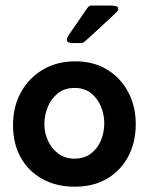

<svg xmlns="http://www.w3.org/2000/svg" viewBox="-20 -683 551 712"><path d="M28.3 -219.2Q28.3 -287.1 57.4 -340.3Q86.4 -393.6 138.7 -424.6Q190.9 -455.6 259.3 -455.6Q326.7 -455.6 377 -425Q427.2 -394.5 455.3 -341.8Q483.4 -289.1 483.4 -223.1Q483.4 -155.3 455.6 -102.8Q427.7 -50.3 377.2 -20.5Q326.7 9.3 257.3 9.3Q188.5 9.3 137 -19.3Q85.4 -47.9 56.9 -99.1Q28.3 -150.4 28.3 -219.2ZM256.8 -356.9Q219.7 -356.9 194.8 -337.2Q169.9 -317.4 157.2 -286.6Q144.5 -255.9 144.5 -222.2Q144.5 -190.4 158 -161.1Q171.4 -131.8 196.3 -113.3Q221.2 -94.7 255.4 -94.7Q292.5 -94.7 317.1 -113.5Q341.8 -132.3 354.2 -162.1Q366.7 -191.9 366.7 -225.6Q366.7 -258.3 354.2 -288.3Q341.8 -318.4 317.4 -337.6Q293 -356.9 256.8 -356.9ZM388.2 -662.6Q393.6 -662.6 406 -661.1Q418.5 -659.7 418.5 -650.9Q418.5 -644.5 411.9 -637.9Q405.3 -631.3 401.4 -627.4Q374.5 -603 347.9 -577.9Q321.3 -552.7 293.9 -528.8Q287.6 -523.4 280.3 -523.4H251.5Q245.1 -523.4 236.6 -525.4Q228 -527.3 228 -535.6Q228 -540.5 230.5 -545.4Q232.9 -550.3 235.4 -553.7L304.2 -653.8Q310.1 -662.6 320.8 -662.6Z"/></svg>

Font: Belanosima
Style: Regular
Weight: 400
Designer: The DocRepair Project, Santiago Orozco
Foundry: Google
Version: Version 2.000